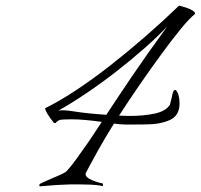

<svg xmlns="http://www.w3.org/2000/svg" viewBox="-20 -654 710 679"><path d="M121 5Q119 3 119 1Q119 -3 124.5 -5.5Q130 -8 132 -9Q149 -17 165.5 -24Q182 -31 198 -38Q214 -46 216 -49Q232 -67 247 -87.5Q262 -108 278 -131Q294 -153 308 -174.5Q322 -196 340 -223Q311 -227 284 -229.5Q257 -232 235 -232Q212 -232 198.5 -231Q185 -230 177 -219H171Q155 -239 148 -251Q141 -263 139 -271Q190 -296 249 -335Q308 -374 370 -422.5Q432 -471 493.5 -524.5Q555 -578 611 -632L614 -634Q614 -634 623.5 -631.5Q633 -629 644 -625Q655 -621 663.5 -615Q672 -609 669 -604Q650 -589 620 -552.5Q590 -516 553 -465.5Q516 -415 476.5 -358Q437 -301 401 -245Q411 -245 420 -244.5Q429 -244 439 -244Q489 -244 528 -252.5Q567 -261 581 -284L585 -300Q587 -306 588 -312Q589 -318 590 -322Q594 -336 599 -336Q605 -336 611 -319Q615 -304 615 -289Q615 -245 580.5 -229.5Q546 -214 495 -214Q470 -214 440.5 -213.5Q411 -213 383 -217Q350 -164 325 -119Q300 -74 284 -43Q280 -35 287.5 -28Q295 -21 307.5 -16Q320 -11 331 -8Q342 -5 344 -5V4Q324 0 301.5 -1Q279 -2 256 -2Q244 -2 231.5 -2Q219 -2 208 -1Q176 0 151.5 2.5Q127 5 121 5ZM356 -248Q394 -306 444 -380Q494 -454 571 -560Q538 -525 491 -483.5Q444 -442 390.5 -400.5Q337 -359 283.5 -323Q230 -287 185 -262Q199 -267 241.5 -260Q284 -253 356 -248Z"/></svg>

Font: Fleur De Leah
Style: Regular
Weight: 400
Designer: Robert E. Leuschke
Foundry: Robert E. Leuschke
Version: Version 1.010; ttfautohint (v1.8.3)